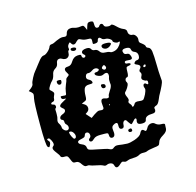

<svg xmlns="http://www.w3.org/2000/svg" viewBox="-107 -780 979 960"><g transform="rotate(-15 382.5 -300.0)"><path d="M219 -152Q211 -165 200 -164Q196 -164 196 -160Q196 -152 203 -138Q210 -124 214 -124Q224 -124 224 -137Q224 -144 219 -152ZM428 -239Q430 -242 428 -246Q425 -248 425 -243Q426 -239 428 -239ZM653 -388Q653 -392 649 -392Q644 -392 641 -387Q638 -382 642 -380Q646 -378 649.5 -380.5Q653 -383 653 -388ZM458 -433Q452 -449 440 -434Q435 -428 442 -422Q449 -416 455 -420.5Q461 -425 458 -433ZM404 -417Q410 -417 415.5 -420Q421 -423 421 -427Q421 -431 413 -435Q400 -440 388 -431Q374 -421 364 -423Q354 -424 350 -411Q346 -397 359 -391Q372 -385 374 -375Q375 -370 371.5 -368.5Q368 -367 355 -367Q335 -367 329 -354Q323 -338 323 -317Q323 -303 320.5 -298Q318 -293 309 -290L295 -284L308 -276Q320 -268 320 -255Q320 -243 310 -236L300 -229L324 -202L342 -215Q361 -228 369 -228Q375 -227 383 -227Q394 -227 394 -237Q394 -244 393 -249Q392 -254 392 -263Q392 -281 404 -281Q410 -281 414 -279Q435 -272 435 -286Q435 -292 448 -312Q459 -327 459 -340Q459 -341 458.5 -343.5Q458 -346 458 -348Q456 -364 460 -375Q462 -379 462 -387Q462 -401 450 -401Q445 -401 435 -396Q425 -391 410 -397Q395 -403 395 -411Q395 -417 404 -417ZM602 -482Q601 -494 583 -495H578Q559 -495 559 -484Q559 -482 561 -476Q564 -466 577 -466Q589 -466 593 -453Q596 -446 596 -441Q596 -433 584 -433Q581 -433 575 -433.5Q569 -434 566 -434Q556 -434 556 -427Q556 -419 568 -419Q576 -419 580 -416Q584 -413 581 -410Q578 -407 570 -406Q560 -405 558 -400.5Q556 -396 556 -379Q556 -354 548 -353Q540 -352 537.5 -344Q535 -336 540 -329Q542 -325 542 -323Q542 -314 533.5 -301Q525 -288 520 -284Q513 -278 521 -260Q530 -242 524 -236Q519 -230 526.5 -221.5Q534 -213 534 -210Q534 -199 542 -205Q546 -208 549 -214Q554 -225 574 -222Q579 -221 587 -221Q595 -221 599 -225.5Q603 -230 612 -247Q620 -265 620 -271Q620 -275 618 -279Q616 -285 616 -287Q616 -300 625 -300Q628 -300 630 -298Q643 -285 643 -302Q643 -312 637 -312Q630 -312 621 -319Q611 -326 618 -339Q625 -351 618 -360Q612 -367 621 -377Q626 -382 626 -388Q626 -396 610 -402Q597 -407 603 -414Q609 -422 615 -422Q632 -422 632 -442Q632 -460 616 -466Q604 -470 602 -482ZM377 -594Q367 -599 363 -599Q358 -599 349 -590Q341 -580 333 -580Q326 -580 321 -589Q319 -592 318 -593.5Q317 -595 315.5 -595Q314 -595 312.5 -593.5Q311 -592 308 -588Q301 -579 303 -569Q305 -560 300 -558Q296 -556 296 -544Q296 -534 289.5 -527.5Q283 -521 274 -521Q265 -521 256 -527Q251 -530 246 -530Q229 -530 227 -509Q225 -495 211 -487Q197 -479 194 -460Q190 -442 181 -433Q174 -427 165.5 -413.5Q157 -400 157 -395Q157 -391 168 -382Q175 -375 175 -370Q175 -366 171 -358Q167 -350 167 -343Q167 -332 157 -330Q147 -328 147 -322Q147 -318 157 -316Q164 -315 166 -307Q168 -299 162 -295Q158 -294 160 -274V-266Q160 -248 157 -241Q152 -227 159 -217Q167 -205 167 -195Q167 -188 174 -181Q181 -174 189 -174Q193 -174 194 -175Q201 -178 201 -187Q201 -196 194 -203Q187 -208 187 -219Q187 -229 179 -231Q172 -234 172 -240Q172 -251 187 -257Q205 -263 205 -274Q205 -281 197 -286Q187 -294 187 -299Q187 -307 206 -317Q226 -328 226 -329Q221 -330 215 -330Q204 -330 202 -339Q201 -345 203 -346Q205 -347 215 -346Q226 -344 229 -346.5Q232 -349 233 -362Q235 -378 243 -397Q251 -415 251 -419Q251 -426 262 -433Q269 -438 269 -440.5Q269 -443 263 -453Q257 -462 257 -468Q257 -481 276 -481Q292 -481 303 -500Q315 -520 335 -522Q348 -523 351.5 -521.5Q355 -520 355 -515Q355 -507 361 -504Q367 -501 372 -506Q378 -512 368 -519Q362 -524 362 -529Q362 -543 387 -545Q405 -546 410 -536Q415 -526 427 -526Q439 -526 448 -513Q456 -501 473 -501Q491 -501 499 -496Q503 -494 507 -494Q534 -494 551 -518Q562 -535 557 -535Q555 -536 551 -534H550Q548 -533 547 -533Q540 -533 532 -537.5Q524 -542 524 -547Q524 -553 514 -559.5Q504 -566 494 -566Q479 -566 474 -573Q467 -581 461.5 -579.5Q456 -578 454 -569Q453 -558 438 -557Q428 -556 426.5 -558Q425 -560 426 -571V-577Q426 -584 422.5 -586Q419 -588 407 -588Q389 -588 377 -594ZM420 -646Q420 -647 421.5 -651Q423 -655 423.5 -656.5Q424 -658 425 -660.5Q426 -663 427 -664Q428 -665 430 -666.5Q432 -668 434 -668.5Q436 -669 439 -669H444Q453 -668 455 -665Q457 -662 457 -650Q457 -632 466 -631Q476 -629 480 -637Q485 -645 492 -644Q499 -643 501 -635Q503 -623 526 -623Q532 -623 537 -626Q543 -631 560 -614Q578 -596 592 -591Q608 -585 608 -573Q608 -563 614 -557Q620 -551 628 -551Q637 -551 644 -542Q651 -533 651 -523Q651 -520 650.5 -516Q650 -512 650.5 -510.5Q651 -509 652 -506.5Q653 -504 655.5 -502Q658 -500 662 -497Q678 -485 678 -478Q678 -471 690 -467Q700 -463 703 -445Q706 -427 707 -364Q707 -343 709 -317.5Q711 -292 711 -291Q711 -278 679 -221Q677 -217 672.5 -206Q668 -195 663 -187.5Q658 -180 650 -178Q637 -173 640 -166Q641 -163 641 -159Q641 -144 623 -144Q586 -144 583 -123Q582 -111 565 -110H558Q537 -110 537 -125Q537 -126 537.5 -128Q538 -130 538 -131Q538 -132 538.5 -134Q539 -136 539 -137Q539 -143 535 -143Q529 -143 519 -130Q511 -121 508.5 -120.5Q506 -120 501 -127Q493 -137 490 -143Q487 -148 482 -148Q477 -148 473 -142.5Q469 -137 469 -129Q469 -111 456 -111Q443 -111 443 -127V-136Q443 -146 435 -146Q429 -146 420 -140Q411 -135 411 -123Q411 -116 412 -111Q415 -91 408 -84Q404 -80 398 -80Q385 -80 385 -97Q385 -105 381.5 -107Q378 -109 364 -109H343Q319 -109 309 -99Q299 -89 293 -89Q285 -89 283 -95.5Q281 -102 288 -107Q297 -113 294 -126Q291 -138 280 -138Q272 -138 269 -129Q267 -121 262.5 -118.5Q258 -116 240 -112Q227 -109 227 -102Q227 -93 243 -87Q261 -80 262 -66Q263 -56 270.5 -52.5Q278 -49 311 -43Q362 -33 366 -30Q376 -25 381 -25Q388 -25 395 -32Q402 -37 410 -37Q418 -37 437 -34Q459 -32 463 -32Q478 -32 502 -40Q533 -51 539 -65Q545 -79 553 -79Q557 -79 564 -72Q570 -64 579 -80Q588 -99 607 -99Q617 -99 625 -91Q636 -82 652 -82Q670 -82 670 -76Q670 -75 669.5 -67Q669 -59 669 -54Q668 -39 646 -26Q622 -12 619 3Q616 14 611 17Q606 20 586 22Q556 26 547 31Q542 33 534 33H522Q515 33 507 37Q495 45 475 45Q455 45 443 50Q436 53 432 53Q428 53 423.5 51Q419 49 417 49Q411 49 403 57Q391 69 383 69Q375 69 372 57Q369 41 349 41Q343 41 337 44Q327 49 318 42Q311 38 285.5 33Q260 28 255 25Q247 21 238 23Q228 26 216 8Q206 -9 192 -9H189H185Q179 -9 175.5 -13Q172 -17 167 -30Q162 -43 158.5 -46.5Q155 -50 148 -50H142Q126 -49 123 -58Q122 -64 109 -80.5Q96 -97 96 -105Q96 -111 100 -114Q107 -119 107 -126Q107 -134 100.5 -146.5Q94 -159 89 -159Q74 -159 88 -145Q94 -139 88 -126Q84 -117 81.5 -116Q79 -115 74 -120Q66 -128 66 -239Q66 -350 71 -372Q74 -384 74 -390Q74 -397 66 -404L55 -413L69 -424Q82 -435 82 -443Q82 -451 93 -472Q104 -493 113 -503Q115 -505 119.5 -511Q124 -517 131 -526Q138 -535 142 -540Q161 -566 173 -566Q182 -566 195.5 -578Q209 -590 213 -602Q217 -610 226 -610Q235 -610 255 -621Q275 -630 287 -630Q290 -630 294 -629.5Q298 -629 299 -629Q304 -629 306.5 -630.5Q309 -632 310.5 -634.5Q312 -637 313 -642Q318 -663 341 -663Q348 -663 356 -660Q365 -657 377 -657Q379 -657 383 -657.5Q387 -658 388 -658Q399 -660 402.5 -658Q406 -656 410 -647L416 -633ZM311 -559Q311 -566 321 -566Q339 -566 339 -557Q339 -554 335 -551Q329 -547 320 -550Q311 -553 311 -559ZM471 -543Q477 -545 485 -545Q511 -545 513 -538Q515 -533 501 -523Q487 -515 476 -520Q466 -524 464.5 -532Q463 -540 471 -543ZM202 -416Q201 -423 203.5 -425Q206 -427 214 -427Q222 -427 224 -425Q226 -423 225 -416Q223 -404 214 -404Q204 -404 202 -416ZM411 -341Q410 -348 412 -350Q414 -352 421 -351Q433 -350 433 -339Q433 -330 422 -330Q413 -330 411 -341ZM491 -100Q504 -105 504 -91Q504 -84 494 -84Q486 -84 484.5 -91Q483 -98 491 -100Z"/></g></svg>

Font: Senatorium Sm3
Style: Regular
Weight: 400
Designer: crossinguard
Version: Version 001.006